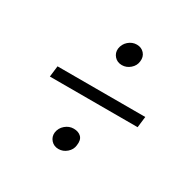

<svg xmlns="http://www.w3.org/2000/svg" viewBox="-120 -676 761 758"><g transform="rotate(30 260.0 -297.0)"><path d="M235 -41Q214 -41 201 -55.5Q188 -70 190 -90Q193 -112 210 -126.5Q227 -141 248 -141Q270 -141 282.5 -128.5Q295 -116 291 -90Q289 -70 272.5 -55.5Q256 -41 235 -41ZM286 -453Q265 -453 252 -467.5Q239 -482 241 -502Q244 -524 260.5 -538.5Q277 -553 298 -553Q319 -553 332 -538.5Q345 -524 342 -502Q340 -482 323.5 -467.5Q307 -453 286 -453ZM63 -272 69 -322H469L463 -272Z"/></g></svg>

Font: Inclusive Sans Light
Style: Italic
Weight: 300
Italic angle: -7°
Designer: Olivia King
Foundry: Olivia King
Version: Version 2.004